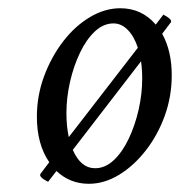

<svg xmlns="http://www.w3.org/2000/svg" viewBox="-20 -445 443 470"><path d="M97.7 0Q74.2 -11.7 79.1 -19.5L100.6 -47.9Q70.3 -91.8 70.3 -159.2Q70.3 -210.9 87.9 -258.3Q105.5 -305.7 134.3 -343.3Q163.1 -380.9 199.7 -402.8Q236.3 -424.8 274.4 -424.8Q327.1 -424.8 361.3 -384.8L379.9 -409.2Q402.3 -397.5 398.4 -390.6L377 -362.3Q400.4 -320.3 400.4 -260.7Q400.4 -209 383.3 -161.6Q366.2 -114.3 336.9 -76.7Q307.6 -39.1 271.5 -17.1Q235.4 4.9 197.3 4.9Q151.4 4.9 118.2 -26.4ZM142.6 -168Q142.6 -135.7 148.4 -109.4L317.4 -328.1Q308.6 -355.5 293 -371.6Q277.3 -387.7 257.8 -387.7Q233.4 -387.7 212.4 -368.2Q191.4 -348.6 175.8 -315.9Q160.2 -283.2 151.4 -244.6Q142.6 -206.1 142.6 -168ZM212.9 -33.2Q237.3 -33.2 258.3 -52.7Q279.3 -72.3 294.9 -105Q310.5 -137.7 319.3 -176.3Q328.1 -214.8 328.1 -252.9Q328.1 -275.4 325.2 -294.9L158.2 -78.1Q177.7 -33.2 212.9 -33.2Z"/></svg>

Font: Crimson Text
Style: Italic
Weight: 400
Italic angle: -11°
Designer: Sebastian Kosch
Foundry: Sebastian Kosch
Version: Version 1.100; ttfautohint (v1.8.4)